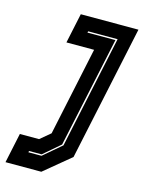

<svg xmlns="http://www.w3.org/2000/svg" viewBox="-187 -607 655 875"><g transform="rotate(15 140.5 -170.0)"><path d="M-73.5 200 -43.5 59H47L95.5 18.5L184 -399H53.5L83.5 -540H355.5L220 97L95.5 200ZM15.5 129.5H77.5L162 57.5L275 -473.5H136L134.5 -467H266.5L155 55.5L76.5 123H17Z"/></g></svg>

Font: Tourney Condensed ExtraBold
Style: Italic
Weight: 800
Width: 3
Italic angle: -12°
Designer: Tyler Finck
Foundry: Etcetera Type Co
Version: Version 1.010; ttfautohint (v1.8.3)